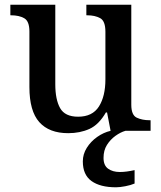

<svg xmlns="http://www.w3.org/2000/svg" viewBox="-20 -556 684 816"><path d="M270 10Q189 10 147 -37Q105 -84 105 -186V-422Q105 -466 83 -478.5Q61 -491 27 -491H24V-536H215V-198Q215 -133 235.5 -96.5Q256 -60 312 -60Q373 -60 400.5 -103.5Q428 -147 428 -219V-421Q428 -467 405.5 -479Q383 -491 351 -491H347V-536H538V-111Q538 -67 561 -56Q584 -45 616 -45H620V0H450L435 -78H430Q400 -26 360 -8Q320 10 270 10ZM473 240Q406 240 369 213.5Q332 187 332 130Q332 99 349 72Q366 45 393 26Q420 7 450 0H513Q492 6 470.5 21.5Q449 37 434.5 60Q420 83 420 115Q420 147 439.5 161Q459 175 489 175Q503 175 518.5 173Q534 171 552 167V224Q536 231 512.5 235.5Q489 240 473 240Z"/></svg>

Font: Noto Serif Sinhala Medium
Style: Regular
Weight: 500
Designer: Jelle Bosma - Monotype Design Team
Foundry: Monotype Imaging Inc.
Version: Version 2.007; ttfautohint (v1.8.4.7-5d5b)